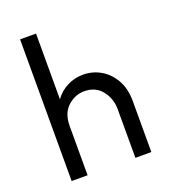

<svg xmlns="http://www.w3.org/2000/svg" viewBox="-125 -758 749 849"><g transform="rotate(-20 250.0 -333.5)"><path d="M66.7 0Q66.7 0 66.7 -666.7Q66.7 -666.7 141.7 -666.7Q141.7 -666.7 141.7 -357.6Q165.3 -390.3 200 -407.6Q234.7 -425 274.3 -425Q318.8 -425 356.6 -403.1Q394.4 -381.2 418.1 -339.9Q441.7 -298.6 441.7 -239.6Q441.7 -239.6 441.7 0Q441.7 0 366.7 0Q366.7 0 366.7 -229.2Q366.7 -278.5 337.2 -316.3Q307.6 -354.2 254.2 -354.2Q210.4 -354.2 176 -322.6Q141.7 -291 141.7 -231.2Q141.7 -231.2 141.7 0Q141.7 0 66.7 0Z"/></g></svg>

Font: co2trust
Style: Regular
Weight: 400
Designer: Kristian Moeller
Foundry: Dicotype
Version: Version 1.000